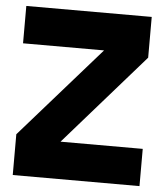

<svg xmlns="http://www.w3.org/2000/svg" viewBox="-50 -725 660 770"><g transform="rotate(5 280.0 -340.0)"><path d="M29.8 0V-164.1L351.1 -529.8H24.9V-680.2H529.8V-516.1L209 -149.9H540V0Z"/></g></svg>

Font: TASA Orbiter Display Black
Style: Regular
Weight: 900
Designer: Weizhong Zhang
Version: Version 1.000;Glyphs 3.1.2 (3151)